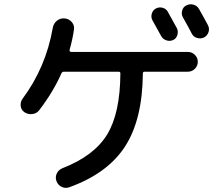

<svg xmlns="http://www.w3.org/2000/svg" viewBox="-20 -856 1040 901"><path d="M711.9 -816.4Q727.5 -824.2 744.1 -819.3Q760.7 -814.5 768.6 -798.8Q803.7 -735.4 809.6 -724.6Q817.4 -710 812.5 -692.4Q807.6 -674.8 792 -668Q776.4 -661.1 759.8 -667Q743.2 -672.9 735.4 -688.5Q701.2 -750 695.3 -760.7Q687.5 -775.4 692.4 -792Q697.3 -808.6 711.9 -816.4ZM855.5 -831.1Q871.1 -838.9 888.2 -834Q905.3 -829.1 914.1 -813.5Q942.4 -763.7 956.1 -737.3Q963.9 -721.7 958.5 -705.1Q953.1 -688.5 936.5 -679.7Q920.9 -672.9 903.8 -678.2Q886.7 -683.6 878.9 -700.2Q866.2 -725.6 837.9 -775.4Q830.1 -790 835 -807.1Q839.8 -824.2 855.5 -831.1ZM85.9 -392.6Q195.3 -540 227.5 -724.6Q231.4 -746.1 247.1 -758.8Q262.7 -771.5 284.2 -769.5Q303.7 -767.6 316.9 -752.4Q330.1 -737.3 327.1 -717.8Q321.3 -674.8 306.6 -622.1Q305.7 -619.1 307.6 -615.7Q309.6 -612.3 313.5 -612.3H861.3Q880.9 -612.3 894.5 -598.6Q908.2 -585 908.2 -565.9Q908.2 -546.9 894.5 -533.2Q880.9 -519.5 861.3 -519.5H658.2Q650.4 -519.5 650.4 -510.7Q648.4 -293.9 566.4 -168Q484.4 -42 305.7 22.5Q287.1 29.3 269.5 21Q252 12.7 245.1 -5.9Q238.3 -23.4 246.1 -41Q253.9 -58.6 272.5 -66.4Q420.9 -124 482.4 -224.1Q543.9 -324.2 544.9 -511.7Q544.9 -519.5 536.1 -519.5H280.3Q272.5 -519.5 268.6 -512.7Q230.5 -425.8 164.1 -338.9Q152.3 -323.2 131.8 -320.8Q111.3 -318.4 95.2 -329.1Q79.1 -339.8 77.1 -358.9Q75.2 -377.9 85.9 -392.6Z"/></svg>

Font: Rounded Mgen+ 2p medium
Style: Regular
Weight: 500
Designer: [Source Han Sans]
Ryoko NISHIZUKA  (kana & ideographs); Paul D. Hunt (Latin, Greek & Cyrillic); Wenlong ZHANG  (bopomofo
Version: Version 1.059.20150602